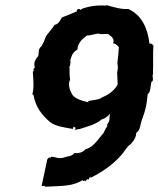

<svg xmlns="http://www.w3.org/2000/svg" viewBox="-20 -742 633 767"><path d="M176 -113 169 -106 146 2 156 0C166 7 161 4 161 4C215 0 266 5 309 -22C309 -22 318 -15 316 -21C320 -21 320 -20 324 -17C322 -21 328 -29 335 -25C331 -31 333 -23 337 -24C334 -24 333 -32 344 -37C341 -33 345 -41 341 -31C390 -56 431 -84 466 -124C478 -138 480 -145 493 -159C506 -168 525 -190 524 -211C543 -223 538 -244 550 -272C562 -304 566 -325 570 -366C582 -374 580 -393 585 -417C588 -411 591 -423 591 -423L590 -438C588 -440 587 -436 583 -438C592 -435 593 -450 588 -448C584 -448 583 -443 591 -446C593 -496 590 -531 593 -562C589 -561 591 -557 589 -565C586 -565 585 -569 577 -568C570 -631 545 -682 493 -706C460 -705 445 -711 403 -722C407 -723 397 -713 408 -719C370 -723 335 -717 308 -707C299 -700 301 -703 299 -705C297 -708 290 -705 287 -702C289 -700 284 -700 288 -697C264 -686 256 -684 227 -672C223 -664 212 -643 198 -643C193 -633 181 -620 167 -602C160 -593 160 -582 147 -559C131 -544 137 -540 133 -518C119 -504 114 -488 119 -474C115 -465 109 -461 117 -461C110 -459 117 -457 111 -456C114 -416 116 -388 109 -365C118 -364 111 -356 114 -362C122 -314 148 -282 178 -256C201 -238 226 -235 270 -227C276 -233 271 -238 274 -236C281 -234 283 -231 280 -223C291 -224 298 -231 293 -225C327 -236 362 -244 386 -265C401 -268 416 -282 419 -288C419 -280 417 -272 417 -264C416 -249 405 -249 409 -238C396 -223 399 -214 387 -203C361 -170 349 -154 320 -145C312 -134 297 -129 278 -131C266 -116 251 -119 233 -112C213 -107 201 -115 193 -115C173 -119 190 -107 176 -113ZM258 -471H256C259 -477 263 -488 261 -502C268 -524 270 -532 289 -544C291 -574 313 -589 327 -600C337 -600 351 -604 371 -608C394 -602 403 -610 415 -604C428 -594 438 -586 432 -569C447 -566 450 -559 455 -553C454 -533 451 -512 449 -491C450 -476 453 -475 448 -453L450 -404C435 -376 404 -359 388 -353C373 -341 349 -344 331 -337C332 -333 331 -338 334 -333C303 -340 274 -350 266 -369C260 -380 250 -405 260 -424C257 -444 258 -453 258 -471Z"/></svg>

Font: Asimov Print
Style: DIt
Weight: 250
Width: 0
Designer: Google
Version: Version 2.000980: 2014